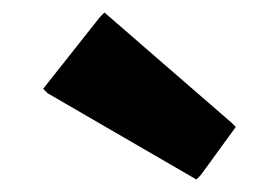

<svg xmlns="http://www.w3.org/2000/svg" viewBox="-20 -867 446 307"><path d="M147 -847 140 -840 49 -725 56 -718 294 -580 301 -587 357 -664 350 -671Z"/></svg>

Font: Hussar Woodtype
Style: Blk
Weight: 900
Foundry: Cannot Into Space Fonts
Version: Version 1.07